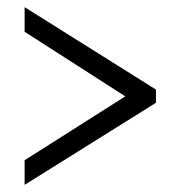

<svg xmlns="http://www.w3.org/2000/svg" viewBox="-20 -627 505 538"><path d="M49 -109 417 -339V-376L49 -607V-538L331 -357L49 -178Z"/></svg>

Font: Noto Serif Thai Condensed Medium
Style: Regular
Weight: 500
Width: 3
Designer: Monotype Design Team
Foundry: Monotype Imaging Inc.
Version: Version 2.002